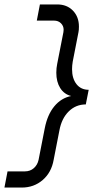

<svg xmlns="http://www.w3.org/2000/svg" viewBox="-49 -736 504 866"><path d="M307 -616Q307 -600 305 -591L279 -458Q276 -440 276 -424Q276 -382 296 -356.5Q316 -331 351 -331L338 -265Q293 -265 261 -233.5Q229 -202 219 -148L193 -15Q183 42 143.5 76Q104 110 49 110H-29L-15 37H63Q87 37 103.5 22.5Q120 8 125 -15L153 -158Q165 -219 196 -256.5Q227 -294 272 -303Q240 -311 222.5 -339Q205 -367 205 -408Q205 -429 209 -448L237 -591Q238 -595 238 -602Q238 -619 226 -631Q214 -643 195 -643H117L131 -716H209Q253 -716 280 -688Q307 -660 307 -616Z"/></svg>

Font: MedMera Sans
Style: Italic
Weight: 400
Italic angle: -11°
Designer: Kasper Nordkvist
Foundry: UNCUT.wtf
Version: Version 1.300